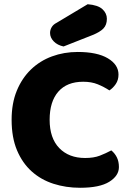

<svg xmlns="http://www.w3.org/2000/svg" viewBox="-20 -871 611 909"><path d="M374 -484Q297 -484 256 -437Q215 -390 215 -304Q215 -217 260.5 -170Q306 -123 383 -123Q424 -123 452.5 -134Q481 -145 507 -159Q524 -145 533.5 -125.5Q543 -106 543 -80Q543 -39 497.5 -10.5Q452 18 359 18Q292 18 233 -1Q174 -20 130 -59.5Q86 -99 60.5 -159.5Q35 -220 35 -304Q35 -382 59.5 -441.5Q84 -501 126.5 -542Q169 -583 226 -604Q283 -625 348 -625Q440 -625 490.5 -595Q541 -565 541 -518Q541 -492 528 -473Q515 -454 498 -443Q472 -460 442.5 -472Q413 -484 374 -484ZM395 -851Q444 -847 465 -827.5Q486 -808 486 -782Q486 -753 469.5 -736Q453 -719 418 -705L281 -651Q252 -657 234.5 -675Q217 -693 217 -715Q217 -729 224.5 -742Q232 -755 248 -763Z"/></svg>

Font: Baloo Tamma
Style: Regular
Weight: 400
Designer: Divya Kowshik and Ek Type
Foundry: Ek Type
Version: Version 1.443;PS 1.000;hotconv 16.6.51;makeotf.lib2.5.65220;